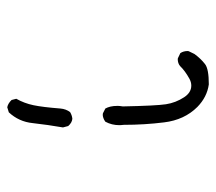

<svg xmlns="http://www.w3.org/2000/svg" viewBox="-54 -566 607 540"><g transform="rotate(-90 250.0 -295.5)"><path d="M186.5 -396Q196.3 -397 205.1 -402.3Q213.9 -413.6 215.3 -429.7Q219.2 -479.5 224.6 -505.4Q230 -531.2 242.7 -553.7L239.3 -566.9Q229.5 -577.1 218.8 -579.1L204.6 -574.7Q178.2 -546.4 174.3 -507.8Q169.4 -464.4 162.1 -422.4L166 -407.7Q175.3 -397 186.5 -396ZM168.5 -264.2Q168.5 -258.3 169.4 -252V-251Q169.4 -193.4 176.3 -138.2Q183.1 -81.1 219.7 -44.4Q247.6 -17.1 283.2 -12.2Q326.7 -12.2 340.3 -22.9Q356 -35.2 368.7 -52.7L376.5 -68.8Q377 -70.3 377 -71.3Q377 -83.5 371.1 -92.3L356.9 -99.1Q355.5 -99.6 354.5 -99.6Q342.3 -99.6 334.5 -92.8Q321.3 -79.1 299.3 -66.9Q289.6 -61.5 279.8 -61.5Q260.3 -61.5 247.1 -81.5Q231.4 -105.5 227.3 -132.8Q223.1 -160.2 221.2 -253.9Q222.7 -263.7 222.7 -268.1Q222.7 -280.8 220.7 -288.8Q218.8 -296.9 215.3 -303.2L201.7 -310.1Q200.7 -310.5 197.3 -310.5Q193.8 -310.5 188.7 -308.8Q183.6 -307.1 178.2 -303.2Q168.5 -285.2 168.5 -264.2Z"/></g></svg>

Font: NaikaiFont
Style: ExtraLight
Weight: 200
Version: Version 1.89